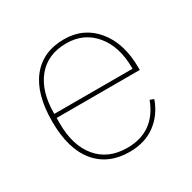

<svg xmlns="http://www.w3.org/2000/svg" viewBox="-124 -643 781 780"><g transform="rotate(-30 266.5 -253.0)"><path d="M272 12Q172 12 116 -56Q60 -124 60 -253Q60 -381 114.5 -449.5Q169 -518 268 -518Q360 -518 416.5 -449.5Q473 -381 473 -266V-256H83V-229Q83 -126 133 -66.5Q183 -7 272 -7Q400 -7 447 -131L465 -124Q442 -60 392.5 -24Q343 12 272 12ZM268 -499Q180 -499 131.5 -439.5Q83 -380 83 -277V-275H450V-279Q450 -379 400 -439Q350 -499 268 -499Z"/></g></svg>

Font: IBM Plex Sans Thin
Style: Regular
Weight: 100
Designer: Mike Abbink, Paul van der Laan, Pieter van Rosmalen
Foundry: Bold Monday
Version: Version 3.0